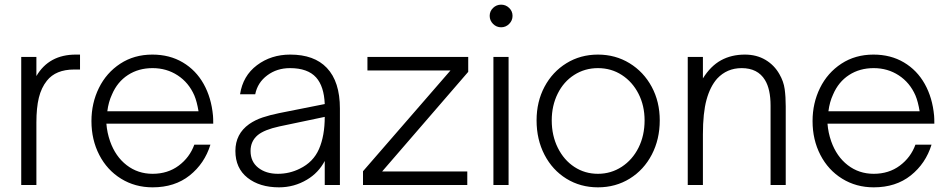

<svg xmlns="http://www.w3.org/2000/svg" viewBox="-20 -793 4072 823"><path d="M323 -559V-495H298Q219 -495 181 -447Q157 -417 146.5 -374Q136 -331 136 -268V0H71V-549H136V-467Q190 -559 305 -559Z M372 -274Q372 -351 404 -416Q436 -481 495.5 -520Q555 -559 633 -559Q707 -559 763.5 -525.5Q820 -492 853 -433Q886 -374 893 -297Q894 -286 894 -263H436Q439 -224 452 -187Q475 -122 523 -85Q571 -48 634 -48Q699 -48 746 -83Q793 -118 813 -173H882Q857 -92 793 -41Q729 10 634 10Q559 10 499 -27Q439 -64 405.5 -129Q372 -194 372 -274ZM831 -316Q824 -358 813 -384Q789 -439 741.5 -470Q694 -501 634 -501Q574 -501 528.5 -471.5Q483 -442 460 -388Q445 -356 440 -316Z M989 -146Q989 -219 1048 -261Q1074 -279 1105.5 -289.5Q1137 -300 1176 -308L1372 -347Q1369 -423 1335 -461Q1299 -501 1223 -501Q1167 -501 1125.5 -470Q1084 -439 1074 -389H1009Q1021 -468 1081.5 -513.5Q1142 -559 1224 -559Q1327 -559 1381 -502Q1437 -443 1437 -328V0H1372V-103Q1345 -52 1296 -23Q1241 10 1176 10Q1093 10 1041 -31Q989 -72 989 -146ZM1265 -70Q1323 -98 1347.5 -154.5Q1372 -211 1372 -292L1177 -251Q1113 -237 1085 -214Q1054 -188 1054 -146Q1054 -100 1087 -74Q1120 -48 1171 -48Q1221 -48 1265 -70Z M1983 0H1536V-59L1911 -491H1555V-549H1987V-485L1618 -58H1983Z M2160 0H2095V-549H2160ZM2079 -725Q2079 -745 2093.5 -759Q2108 -773 2128 -773Q2148 -773 2162.5 -759Q2177 -745 2177 -725Q2177 -705 2162.5 -690.5Q2148 -676 2128 -676Q2108 -676 2093.5 -690.5Q2079 -705 2079 -725Z M2280 -277Q2280 -357 2314 -421Q2348 -485 2408 -522Q2468 -559 2543 -559Q2618 -559 2678.5 -522Q2739 -485 2773.5 -421Q2808 -357 2808 -277Q2808 -196 2774 -130.5Q2740 -65 2679.5 -27.5Q2619 10 2543 10Q2468 10 2408 -27Q2348 -64 2314 -129.5Q2280 -195 2280 -277ZM2743 -277Q2743 -340 2717 -391Q2691 -442 2645.5 -471.5Q2600 -501 2543 -501Q2487 -501 2441.5 -472Q2396 -443 2370.5 -391.5Q2345 -340 2345 -277Q2345 -212 2371 -159.5Q2397 -107 2442 -77.5Q2487 -48 2543 -48Q2599 -48 2645 -78Q2691 -108 2717 -160Q2743 -212 2743 -277Z M2928 0V-549H2993V-457Q3026 -510 3070.5 -534.5Q3115 -559 3173 -559Q3223 -559 3261 -536.5Q3299 -514 3321 -475Q3339 -444 3343.5 -411Q3348 -378 3348 -337V0H3283V-340Q3283 -411 3259 -450Q3228 -501 3159 -501Q3096 -501 3054 -456Q3024 -422 3008.5 -365.5Q2993 -309 2993 -217V0Z M3463 -274Q3463 -351 3495 -416Q3527 -481 3586.5 -520Q3646 -559 3724 -559Q3798 -559 3854.5 -525.5Q3911 -492 3944 -433Q3977 -374 3984 -297Q3985 -286 3985 -263H3527Q3530 -224 3543 -187Q3566 -122 3614 -85Q3662 -48 3725 -48Q3790 -48 3837 -83Q3884 -118 3904 -173H3973Q3948 -92 3884 -41Q3820 10 3725 10Q3650 10 3590 -27Q3530 -64 3496.5 -129Q3463 -194 3463 -274ZM3922 -316Q3915 -358 3904 -384Q3880 -439 3832.5 -470Q3785 -501 3725 -501Q3665 -501 3619.5 -471.5Q3574 -442 3551 -388Q3536 -356 3531 -316Z"/></svg>

Font: Open Sauce One Light
Style: Regular
Weight: 300
Designer: Alfredo Marco Pradil
Foundry: Creative Sauce Fz LLC
Version: Version 1.477